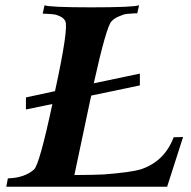

<svg xmlns="http://www.w3.org/2000/svg" viewBox="-20 -713 731 733"><path d="M514 -387 328 -348Q328 -346 328 -345.5Q328 -345 326 -338Q310 -262 264 -45Q267 -45 284 -45Q301 -45 328.5 -45.5Q356 -46 376 -47Q478 -55 516 -66Q608 -96 643 -189L679 -190L618 0H4L10 -32Q74 -34 110 -66Q131 -86 180 -316L79 -295V-341L190 -365Q243 -608 229 -633Q223 -644 210.5 -650Q198 -656 190 -657.5Q182 -659 163 -660Q144 -661 143 -661L150 -693Q168 -685 329 -685Q490 -685 511 -693L504 -662H493Q482 -661 479 -661Q476 -661 465.5 -660Q455 -659 449.5 -656.5Q444 -654 435.5 -651Q427 -648 419.5 -643Q412 -638 406 -632Q386 -612 338 -395L514 -432Z"/></svg>

Font: GFS Artemisia
Style: Bold Italic
Weight: 700
Italic angle: -12°
Designer: Designed by Takis Katsoulidis and George D. Matthiopoulos.
Foundry: Designed by Takis Katsoulidis and George D. Matthiopoulos.
Version: Version 1.0